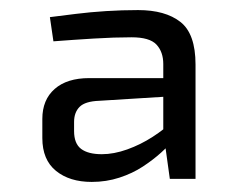

<svg xmlns="http://www.w3.org/2000/svg" viewBox="-20 -627 481 381"><path d="M254 -607Q308 -607 338 -583.5Q368 -560 368 -499V-272H317L307 -344L304 -352V-500Q304 -524 290.5 -538.5Q277 -553 241 -553Q207 -553 166 -550.5Q125 -548 86 -545L79 -593Q103 -596 131 -599.5Q159 -603 190.5 -605Q222 -607 254 -607ZM339 -472 338 -437 177 -427Q149 -426 138 -415Q127 -404 127 -385V-367Q127 -342 141 -331.5Q155 -321 182 -321Q206 -321 232.5 -330.5Q259 -340 283 -355.5Q307 -371 323 -387V-349Q315 -338 299.5 -324Q284 -310 263.5 -296.5Q243 -283 217 -274.5Q191 -266 162 -266Q118 -266 91 -288Q64 -310 64 -353V-391Q64 -429 88.5 -450.5Q113 -472 157 -472Z"/></svg>

Font: Exo 2
Style: Regular
Weight: 400
Designer: Natanael Gama
Foundry: Natanael Gama
Version: Version 2.010